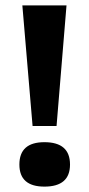

<svg xmlns="http://www.w3.org/2000/svg" viewBox="-20 -680 332 713"><path d="M101 -212 63 -660H227L190 -212ZM145 13Q52 13 52 -69Q52 -152 145 -152Q240 -152 240 -69Q240 13 145 13Z"/></svg>

Font: Bricolage Grotesque 12pt Bricolage Grotesque 10pt Regular
Style: Bold
Weight: 700
Designer: Mathieu Triay
Foundry: Atelier Triay
Version: Version 1.001; ttfautohint (v1.8.4.7-5d5b);gftools[0.9.33.de